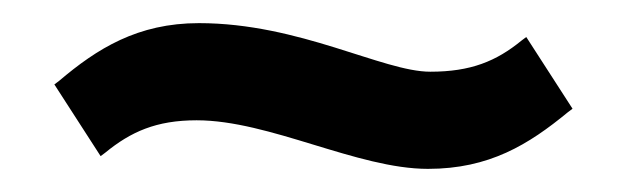

<svg xmlns="http://www.w3.org/2000/svg" viewBox="-20 -372 541 166"><path d="M27 -299 67 -237 71 -240C93 -258 115 -268 150 -268C213 -268 289 -226 350 -226C403 -226 437 -247 471 -275L475 -278L435 -340L431 -337C409 -319 387 -310 352 -310C311 -310 239 -352 152 -352C99 -352 64 -330 31 -302Z"/></svg>

Font: Charger Sport
Style: SeBd
Weight: 600
Designer: Jasper
Foundry: Cannot Into Space Fonts
Version: Version 1.1